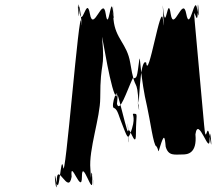

<svg xmlns="http://www.w3.org/2000/svg" viewBox="-20 -675 973 839"><path d="M778 0C798 0 842 -3 834 -88C846 -173 896 9 896 -66C896 -151 911 16 898 -68C884 -165 881 -23 872 -128C864 -213 839 -495 831 -580C822 -680 844 -536 844 -630C844 -715 854 -548 842 -632C831 -710 810 -528 794 -614C779 -698 739 -530 726 -614C713 -700 705 -535 694 -626C686 -711 699 -540 691 -625C691 -625 702 -514 692 -590C684 -675 627 -316 619 -401C589 -429 588 -179 583 -219C572 -304 594 -134 586 -219C578 -350 572 -258 549 -401C535 -485 484 -505 476 -590C465 -684 483 -534 477 -625C472 -710 484 -541 474 -626C464 -705 455 -528 442 -614C430 -698 388 -530 373 -614C358 -700 338 -537 326 -631C315 -716 324 -544 324 -629C324 -706 345 -510 335 -580C327 -665 264 140 256 55C246 -9 239 193 226 117C211 33 228 204 228 119C228 23 279 182 293 97C285 12 338 182 338 97C338 12 387 191 383 114C378 29 397 197 386 112C375 20 380 164 375 64C367 -21 418 -162 418 -247C418 -419 440 -362 426 -512C425 -532 468 -251 490 -254C482 -339 547 -31 539 -116C535 -192 549 -1 538 -80C530 -165 546 8 541 -77C535 -169 574 -6 574 -91C574 -176 585 -178 564 -178C553 -178 574 -169 557 -114C541 -64 539 -67 520 -116C497 -171 496 -194 479 -203C458 -203 505 -336 491 -221C503 -180 533 -274 560 -333C580 -333 578 -336 589 -416C593 -438 593 -334 623 -208C635 -156 651 -36 663 -36C676 -20 668 4 680 -36C696 -87 700 -84 704 -34C716 8 743 0 778 0Z"/></svg>

Font: Hussar Przerywany
Style: Regular
Weight: 400
Foundry: Cannot Into Space Fonts
Version: Version 0.982